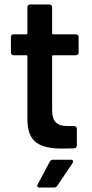

<svg xmlns="http://www.w3.org/2000/svg" viewBox="-20 -665 414 862"><path d="M333 -499C333 -506 328 -511 321 -511H219C216 -511 214 -513 214 -516V-633C214 -640 209 -645 202 -645H115C108 -645 103 -640 103 -633V-516C103 -513 101 -511 98 -511H41C34 -511 29 -506 29 -499V-429C29 -422 34 -417 41 -417H98C101 -417 103 -415 103 -412V-127C104 -27 156 2 261 2L313 1C321 0 325 -5 325 -12V-87C325 -94 320 -99 313 -99H283C235 -99 214 -120 214 -171V-412C214 -415 216 -417 219 -417H321C328 -417 333 -422 333 -429ZM223 177C229 177 234 174 237 169L306 67C307 64 308 62 308 60C308 57 307 52 298 52H219C212 52 207 55 204 60L149 163C148 166 147 168 147 169C147 172 148 177 157 177Z"/></svg>

Font: Barlow SemiBold Numbers
Style: Regular
Weight: 600
Designer: Jeremy Tribby
Foundry: Tribby Type
Version: Version 1.408